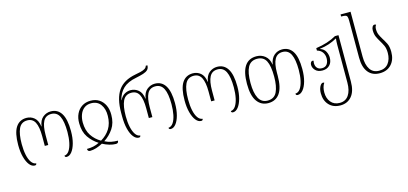

<svg xmlns="http://www.w3.org/2000/svg" viewBox="-79 -1364 4692 2207"><g transform="rotate(-15 2266.5 -260.0)"><path d="M182 8Q147 8 119 -27Q91 -62 74 -124Q57 -186 57 -268Q57 -412 101 -479Q145 -546 228 -546Q280 -546 320 -513Q360 -480 370 -406H372Q382 -479 423.5 -512.5Q465 -546 517 -546Q599 -546 642 -477.5Q685 -409 685 -268Q685 -186 668 -124.5Q651 -63 623 -28Q595 7 561 7Q540 7 539 -13Q573 -16 596 -50Q619 -84 631 -140.5Q643 -197 643 -268Q643 -393 612.5 -454.5Q582 -516 515 -516Q449 -516 420 -461Q391 -406 391 -296V-180H350V-296Q350 -407 321.5 -461.5Q293 -516 230 -516Q159 -516 129 -452.5Q99 -389 99 -268Q99 -196 111 -139Q123 -82 146.5 -48.5Q170 -15 203 -12Q202 8 182 8Z M840 10Q810 10 809 -21Q851 -21 886.5 -28.5Q922 -36 957 -54Q889 -97 844.5 -162Q800 -227 799 -327Q798 -391 821.5 -440.5Q845 -490 888.5 -518Q932 -546 991 -546Q1050 -546 1092.5 -518.5Q1135 -491 1158.5 -442Q1182 -393 1181 -327Q1181 -232 1136.5 -165.5Q1092 -99 1024 -55Q1061 -36 1098 -28.5Q1135 -21 1178 -21Q1177 -6 1170 2Q1163 10 1146 10Q1111 10 1070 -2Q1029 -14 990 -35Q952 -14 912.5 -2Q873 10 840 10ZM990 -71Q1059 -111 1098.5 -174Q1138 -237 1139 -327Q1141 -409 1102 -462.5Q1063 -516 990 -516Q941 -516 908 -491Q875 -466 858 -423Q841 -380 841 -327Q842 -233 883 -171Q924 -109 990 -71Z M1420 8Q1386 8 1357.5 -27.5Q1329 -63 1312.5 -127Q1296 -191 1296 -278V-320Q1296 -492 1360 -584Q1424 -676 1567 -703Q1601 -709 1632 -716.5Q1663 -724 1684 -736.5Q1705 -749 1709 -770H1729Q1729 -737 1710.5 -718Q1692 -699 1656 -687.5Q1620 -676 1566 -665Q1465 -646 1410.5 -594.5Q1356 -543 1336 -460H1339Q1362 -506 1396 -525Q1430 -544 1467 -544Q1518 -544 1558.5 -511Q1599 -478 1608 -404H1610Q1620 -477 1662 -510.5Q1704 -544 1755 -544Q1837 -544 1880 -475.5Q1923 -407 1923 -268Q1923 -186 1906.5 -124.5Q1890 -63 1862 -28Q1834 7 1800 7Q1778 7 1777 -13Q1812 -16 1835 -50Q1858 -84 1869.5 -140.5Q1881 -197 1881 -268Q1881 -392 1850.5 -452.5Q1820 -513 1753 -513Q1687 -513 1658.5 -458.5Q1630 -404 1630 -296V-180H1588V-296Q1588 -405 1560 -459Q1532 -513 1468 -513Q1397 -513 1367 -450.5Q1337 -388 1337 -268Q1337 -196 1349.5 -139Q1362 -82 1385 -48.5Q1408 -15 1441 -12Q1440 8 1420 8Z M2162 8Q2127 8 2099 -27Q2071 -62 2054 -124Q2037 -186 2037 -268Q2037 -412 2081 -479Q2125 -546 2208 -546Q2260 -546 2300 -513Q2340 -480 2350 -406H2352Q2362 -479 2403.5 -512.5Q2445 -546 2497 -546Q2579 -546 2622 -477.5Q2665 -409 2665 -268Q2665 -186 2648 -124.5Q2631 -63 2603 -28Q2575 7 2541 7Q2520 7 2519 -13Q2553 -16 2576 -50Q2599 -84 2611 -140.5Q2623 -197 2623 -268Q2623 -393 2592.5 -454.5Q2562 -516 2495 -516Q2429 -516 2400 -461Q2371 -406 2371 -296V-180H2330V-296Q2330 -407 2301.5 -461.5Q2273 -516 2210 -516Q2139 -516 2109 -452.5Q2079 -389 2079 -268Q2079 -196 2091 -139Q2103 -82 2126.5 -48.5Q2150 -15 2183 -12Q2182 8 2162 8Z M2961 10Q2877 10 2828 -58Q2779 -126 2779 -267Q2779 -546 2964 -546Q3023 -546 3067 -510.5Q3111 -475 3121 -406H3123Q3134 -476 3174.5 -511Q3215 -546 3270 -546Q3351 -546 3394.5 -479Q3438 -412 3438 -268Q3438 -186 3421 -124.5Q3404 -63 3375 -28Q3346 7 3311 7Q3288 7 3288 -15Q3323 -16 3347 -50Q3371 -84 3383.5 -141Q3396 -198 3396 -269Q3396 -391 3366 -453.5Q3336 -516 3268 -516Q3204 -516 3174.5 -462Q3145 -408 3145 -300V-267Q3145 -125 3097.5 -57.5Q3050 10 2961 10ZM2961 -20Q3040 -20 3071.5 -86.5Q3103 -153 3103 -267Q3103 -395 3071.5 -455.5Q3040 -516 2964 -516Q2888 -516 2854.5 -453Q2821 -390 2821 -267Q2821 -148 2855 -84Q2889 -20 2961 -20Z M3755 250Q3670 250 3620.5 197Q3571 144 3571 58Q3571 11 3588 -22Q3605 -55 3626 -55Q3633 -55 3641 -50Q3612 -8 3612 59Q3612 128 3649.5 174Q3687 220 3755 220Q3824 220 3861 166Q3898 112 3898 16V-435Q3898 -452 3899 -469.5Q3900 -487 3902 -506H3898Q3855 -481 3804 -464Q3753 -447 3695 -440V-437Q3740 -422 3758.5 -386Q3777 -350 3777 -314Q3777 -256 3744.5 -223.5Q3712 -191 3660 -191Q3605 -191 3576 -221Q3547 -251 3547 -288Q3547 -303 3554.5 -316Q3562 -329 3576 -329Q3581 -329 3588 -326Q3584 -310 3584 -297Q3584 -261 3604 -239.5Q3624 -218 3660 -218Q3701 -218 3720.5 -245.5Q3740 -273 3740 -316Q3740 -355 3719 -386Q3698 -417 3655 -429V-458Q3726 -468 3787 -487.5Q3848 -507 3898 -536H3940V15Q3940 130 3889.5 190Q3839 250 3755 250Z M4288 10Q4199 10 4150.5 -50.5Q4102 -111 4102 -224V-663Q4102 -695 4097 -710.5Q4092 -726 4077 -730.5Q4062 -735 4033 -735H4025V-760H4144V-226Q4144 -129 4180 -74.5Q4216 -20 4288 -20Q4360 -20 4397.5 -68.5Q4435 -117 4435 -193Q4435 -247 4418.5 -281.5Q4402 -316 4383 -347Q4365 -376 4350 -408.5Q4335 -441 4335 -488Q4335 -512 4345 -529Q4355 -546 4371 -546Q4383 -546 4389 -539Q4374 -523 4374 -491Q4374 -451 4387 -422.5Q4400 -394 4416 -368Q4437 -335 4457 -296.5Q4477 -258 4477 -194Q4477 -101 4426 -45.5Q4375 10 4288 10Z"/></g></svg>

Font: Noto Serif Georgian SemiCondensed ExtraLight
Style: Regular
Weight: 200
Width: 4
Designer: Monotype Design Team, Akaki Razmadze
Foundry: Google LLC
Version: Version 2.003; ttfautohint (v1.8.4.7-5d5b)